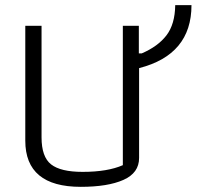

<svg xmlns="http://www.w3.org/2000/svg" viewBox="-20 -714 762 744"><path d="M78 -169V-614H141V-182Q141 -106 178 -77Q215 -48 300 -48Q397 -48 456 -74V-614H518V-507H529Q592 -534 625 -577Q658 -620 659 -694H722Q722 -502 519 -450V-102Q519 -44 458.5 -17Q398 10 293 10Q78 10 78 -169Z"/></svg>

Font: Athiti
Style: Regular
Weight: 400
Designer: CadsonDemak Team
Foundry: CadsonDemak
Version: Version 1.032